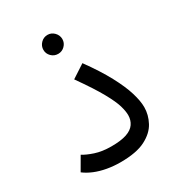

<svg xmlns="http://www.w3.org/2000/svg" viewBox="-162 -761 800 869"><g transform="rotate(-30 238.5 -326.5)"><path d="M35 -45 75 -114Q95 -101 131 -89Q167 -77 215 -77Q265 -77 294.5 -87Q324 -97 337.5 -116.5Q351 -136 351 -162Q351 -182 342.5 -211.5Q334 -241 306 -291.5Q278 -342 220 -424L289 -469Q342 -396 373.5 -337Q405 -278 418.5 -233.5Q432 -189 432 -157Q432 -117 412 -79.5Q392 -42 345 -18Q298 6 215 6Q179 6 145.5 0Q112 -6 84 -17.5Q56 -29 35 -45ZM216 -560Q195 -560 180.5 -574.5Q166 -589 166 -609Q166 -629 180.5 -644Q195 -659 216 -659Q236 -659 250.5 -644Q265 -629 265 -609Q265 -589 250.5 -574.5Q236 -560 216 -560Z"/></g></svg>

Font: Farlight84_Sys_V01
Style: Regular
Weight: 400
Designer: Ryoko NISHIZUKA  (kana, bopomofo & ideographs); Paul D. Hunt (Latin, Greek & Cyrillic); Sandoll Communications , Soo-you
Foundry: Adobe
Version: Version 2.004;October 29, 2024;FontCreator 14.0.0.2814 64-bi